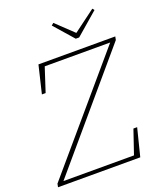

<svg xmlns="http://www.w3.org/2000/svg" viewBox="-162 -964 896 1064"><g transform="rotate(-20 286.0 -432.5)"><path d="M86 -514 125 -677H578L574 -657L34 -22H450L498 -163H520L479 0H-6L-2 -20L540 -655H154L108 -514ZM281 -865 382 -769 511 -865 520 -854 388 -740H368L268 -854Z"/></g></svg>

Font: Source Serif Pro ExtraLight
Style: Italic
Weight: 200
Italic angle: -12°
Designer: Frank Grießhammer
Foundry: Adobe Systems Incorporated
Version: Version 3.001;hotconv 1.0.111;makeotfexe 2.5.65597